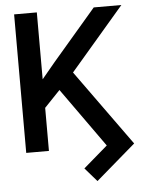

<svg xmlns="http://www.w3.org/2000/svg" viewBox="-60 -776 789 1004"><g transform="rotate(-5 334.5 -274.0)"><path d="M171.4 -727.1V-376L241.2 -460L470.2 -727.1H615.2L332.5 -397.5L618.7 0L410.6 179.2L348.1 107.4L475.1 -2L253.9 -312.5L171.4 -226.1V0H52.2V-727.1Z"/></g></svg>

Font: Karasuma Gothic
Style: Regular
Weight: 500
Designer: Rasmus Andersson / Ryoko Nishizuka
Foundry: Genbu
Version: Version 1.00